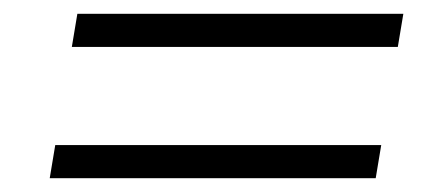

<svg xmlns="http://www.w3.org/2000/svg" viewBox="-20 -445 640 278"><path d="M84 -377 92 -425H564L556 -377ZM52 -187 60 -235H532L524 -187Z"/></svg>

Font: IBM Plex Mono Light
Style: Italic
Weight: 300
Italic angle: -9°
Monospace: yes
Designer: Mike Abbink, Paul van der Laan, Pieter van Rosmalen
Foundry: Bold Monday
Version: Version 2.3